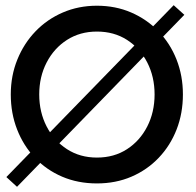

<svg xmlns="http://www.w3.org/2000/svg" viewBox="-20 -694 755 739"><path d="M648.5 -674 689.5 -637 45.5 25 4.5 -12.5ZM131 -330.5Q131 -262.5 159.5 -207.2Q188 -152 238 -119.8Q288 -87.5 353 -87.5Q419 -87.5 468.8 -119.8Q518.5 -152 546.8 -207.2Q575 -262.5 575 -330.5Q575 -398.5 546.8 -453.5Q518.5 -508.5 468.8 -540.5Q419 -572.5 353 -572.5Q288 -572.5 238 -540.5Q188 -508.5 159.5 -453.5Q131 -398.5 131 -330.5ZM21.5 -330.5Q21.5 -402.5 46.8 -464.8Q72 -527 116.8 -573.5Q161.5 -620 222 -646Q282.5 -672 353 -672Q424.5 -672 484.8 -646Q545 -620 590 -573.5Q635 -527 659.5 -464.8Q684 -402.5 684 -330.5Q684 -258 659.8 -195.8Q635.5 -133.5 591 -86.8Q546.5 -40 486 -14Q425.5 12 353 12Q280 12 219.2 -14Q158.5 -40 114.2 -86.8Q70 -133.5 45.8 -195.8Q21.5 -258 21.5 -330.5Z"/></svg>

Font: League Spartan Medium
Style: Regular
Weight: 500
Foundry: The League of Moveable Type
Version: Version 2.002